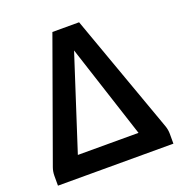

<svg xmlns="http://www.w3.org/2000/svg" viewBox="-130 -834 894 947"><g transform="rotate(-20 317.0 -361.0)"><path d="M620.1 -50.8V0H14.2V-51.3Q14.2 -73.7 21.5 -94.2L247.6 -721.7H387.7L612.8 -93.8Q620.1 -73.2 620.1 -50.8ZM158.2 -108.9H476.6L316.9 -599.6Z"/></g></svg>

Font: Lycee Sans SemiBold
Style: Regular
Weight: 600
Designer: Justin Alvin
Foundry: Alkove Design
Version: Version 1.030